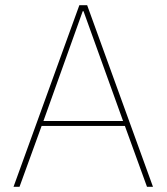

<svg xmlns="http://www.w3.org/2000/svg" viewBox="-20 -718 640 738"><path d="M545 0 460 -234H140L55 0H32L285 -698H315L568 0ZM301 -675H298L147 -253H453Z"/></svg>

Font: IBM Plex Sans Thai Thin
Style: Regular
Weight: 100
Designer: Mike Abbink, Paul van der Laan, Pieter van Rosmalen, Ben Mitchell, Mark Frömberg
Foundry: Bold Monday
Version: Version 1.1